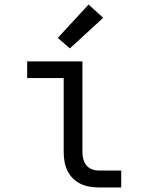

<svg xmlns="http://www.w3.org/2000/svg" viewBox="-20 -821 640 841"><path d="M413 0Q393 0 372 -3.5Q351 -7 332.5 -16Q314 -25 299 -40Q284 -55 275 -74Q266 -93 262.5 -113.5Q259 -134 259 -155V-479H99V-552H341V-155Q341 -139 345 -124Q349 -109 358.5 -97Q368 -85 383 -79.5Q398 -74 413 -74H511V0ZM286 -609 233 -655 368 -801 432 -743Z"/></svg>

Font: Monocode
Style: Regular
Weight: 400
Designer: Belleve Invis
Foundry: Belleve Invis
Version: Version 16.1.0; ttfautohint (v1.8.4)